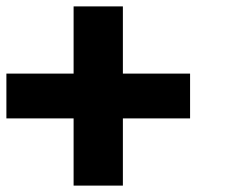

<svg xmlns="http://www.w3.org/2000/svg" viewBox="-20 -650 740 600"><path d="M364 -420V-630H210V-420H0V-280H210V-70H364V-280H574V-420Z"/></svg>

Font: Generic Techno
Style: Regular
Weight: 400
Designer: NC Empire
Foundry: NC Empire
Version: Version 1.000;hotconv 1.0.109;makeotfexe 2.5.65596